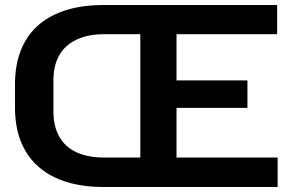

<svg xmlns="http://www.w3.org/2000/svg" viewBox="-20 -749 1169 769"><path d="M396 0Q282 0 202.5 -37Q123 -74 81.5 -145Q40 -216 40 -319V-411Q40 -513 81 -584Q122 -655 201.5 -692Q281 -729 396 -729H596V-612H397Q333 -612 287 -590.5Q241 -569 217.5 -528Q194 -487 194 -427V-302Q194 -244 217 -202.5Q240 -161 285.5 -139.5Q331 -118 397 -118H596V0ZM542 0V-729H1090V-612H687V-118H1092V0ZM671 -317V-427H971V-317Z"/></svg>

Font: Hubot Sans Condensed ExtraLight SemiBold
Style: Regular
Weight: 600
Version: Version 2.000